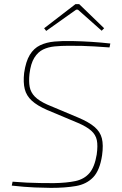

<svg xmlns="http://www.w3.org/2000/svg" viewBox="-20 -900 593 931"><path d="M329 -701Q378 -700 424.5 -697Q471 -694 515 -689L511 -670Q467 -673 436.5 -675Q406 -677 377.5 -677.5Q349 -678 311 -678Q277 -678 245.5 -675Q214 -672 189 -660Q164 -648 146.5 -620Q129 -592 123 -542Q119 -505 124 -478.5Q129 -452 149 -431.5Q169 -411 209 -393L359 -330Q411 -308 438.5 -284.5Q466 -261 474 -229Q482 -197 475 -147Q464 -74 432 -40.5Q400 -7 348.5 2Q297 11 227 11Q199 11 149.5 9Q100 7 37 0L41 -19Q78 -16 110 -14.5Q142 -13 174 -12.5Q206 -12 241 -12Q303 -13 345.5 -22Q388 -31 413.5 -60.5Q439 -90 449 -151Q455 -194 449.5 -220.5Q444 -247 422 -266.5Q400 -286 358 -304L208 -367Q160 -388 134 -412Q108 -436 100 -468Q92 -500 97 -546Q105 -602 124.5 -634Q144 -666 174.5 -680.5Q205 -695 244 -698.5Q283 -702 329 -701ZM364 -880 485 -763 473 -751 358 -853H349L204 -750L194 -763L346 -880Z"/></svg>

Font: Exo 2 Thin
Style: Italic
Weight: 250
Italic angle: -8°
Designer: Natanael Gama
Foundry: Natanael Gama
Version: Version 2.010